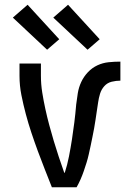

<svg xmlns="http://www.w3.org/2000/svg" viewBox="-20 -787 540 807"><path d="M302 0H198Q183 -38 168 -76Q153 -114 139 -152Q125 -190 112 -229Q99 -268 88.5 -307.5Q78 -347 70 -387Q62 -427 62 -468V-520H152V-468Q152 -433 157.5 -398.5Q163 -364 170.5 -329.5Q178 -295 187 -261.5Q196 -228 206 -194.5Q216 -161 227 -128Q238 -95 250 -61V-62L252 -60Q263 -94 270 -130Q277 -166 282.5 -201.5Q288 -237 292.5 -273Q297 -309 300 -345V-346Q303 -371 307 -395.5Q311 -420 321.5 -442.5Q332 -465 349.5 -483.5Q367 -502 389.5 -512.5Q412 -523 437 -525.5Q462 -528 486 -528V-448Q468 -448 449.5 -443.5Q431 -439 418.5 -425Q406 -411 400.5 -393Q395 -375 392.5 -357Q390 -339 387 -320.5Q384 -302 381.5 -283.5Q379 -265 375.5 -247Q372 -229 368.5 -211Q365 -193 361 -174.5Q357 -156 353 -138Q349 -120 343.5 -102.5Q338 -85 332 -67.5Q326 -50 318.5 -33Q311 -16 302 0ZM348 -578 204 -713 266 -767 399 -622ZM178 -578 34 -713 96 -767 229 -622Z"/></svg>

Font: Iosevka Term Curly Medium
Style: Regular
Weight: 500
Designer: Belleve Invis
Foundry: Belleve Invis
Version: Version 32.3.0